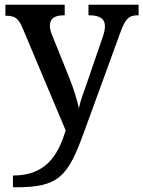

<svg xmlns="http://www.w3.org/2000/svg" viewBox="-20 -556 609 816"><path d="M35 190V240H46C229 240 268 197 338 3L490 -414C512 -476 527 -491 566 -491H569V-536H356V-491H359C403 -491 426 -477 426 -444C426 -433 423 -415 417 -400L350 -205C339 -173 322 -130 315 -95C310 -126 292 -182 273 -229L201 -408C195 -422 192 -435 192 -446C192 -478 213 -491 252 -491H255V-536H3V-489H6C42 -489 58 -479 75 -439L259 -2C226 109 171 190 35 190Z"/></svg>

Font: Noto Serif Medium
Style: Regular
Weight: 500
Designer: Monotype Design Team
Foundry: Monotype Imaging Inc.
Version: Version 2.013